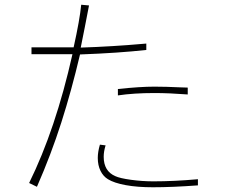

<svg xmlns="http://www.w3.org/2000/svg" viewBox="-20 -719 960 811"><path d="M103 54Q215 -173 286 -490H113V-519H291Q317 -636 323 -699L356 -696L338 -603L321 -518Q451 -522 598 -535V-508Q481 -495 318 -489Q282 -336 239 -201.5Q196 -67 136 70ZM773 -320Q695 -326 632 -326Q545 -326 478 -316V-343Q571 -353 632 -353Q680 -353 742 -350L773 -349ZM816 64Q708 72 626 72Q560 72 511 63Q462 54 436 38Q416 26 404.5 2.5Q393 -21 393 -52Q393 -77 402 -108L426 -105Q418 -79 418 -57Q418 4 467 25Q486 34 533.5 40.5Q581 47 628 47Q715 47 816 38Z"/></svg>

Font: LINE Seed Sans KR Thin
Style: Regular
Weight: 250
Designer: LINE BX Design & Sandoll Inc & Dalton Maag Ltd
Foundry: Sandoll Inc.
Version: Version 1.000